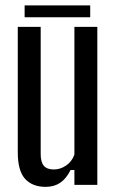

<svg xmlns="http://www.w3.org/2000/svg" viewBox="-20 -702 441 729"><path d="M153.5 7.5Q103 7.5 75.2 -23Q47.5 -53.5 47.5 -124V-600H134.5V-117Q134.5 -86.5 146.5 -72.5Q158.5 -58.5 184.5 -58.5Q209 -58.5 231 -73.5Q253 -88.5 262.5 -115V-600H349.5V0H262.5V-56.5H248Q231.5 -23.5 208.5 -8Q185.5 7.5 153.5 7.5ZM73.5 -681.5H322.5V-636.5H73.5Z"/></svg>

Font: Big Shoulders Display Thin SemiBold
Style: Regular
Weight: 600
Version: Version 2.002